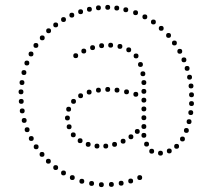

<svg xmlns="http://www.w3.org/2000/svg" viewBox="-20 -622 861 786"><path d="M290 -384Q280 -384 280 -394Q280 -404 290 -404Q300 -404 300 -394Q300 -384 290 -384ZM323 -403Q313 -403 313 -413Q313 -423 323 -423Q333 -423 333 -413Q333 -403 323 -403ZM359 -417Q349 -417 349 -427Q349 -437 359 -437Q369 -437 369 -427Q369 -417 359 -417ZM396 -425Q386 -425 386 -435Q386 -445 396 -445Q406 -445 406 -435Q406 -425 396 -425ZM433 -427Q423 -427 423 -437Q423 -447 433 -447Q443 -447 443 -437Q443 -427 433 -427ZM471 -422Q461 -422 461 -432Q461 -442 471 -442Q481 -442 481 -432Q481 -422 471 -422ZM507 -408Q497 -408 497 -418Q497 -428 507 -428Q517 -428 517 -418Q517 -408 507 -408ZM537 -383Q527 -383 527 -393Q527 -403 537 -403Q547 -403 547 -393Q547 -383 537 -383ZM555 -348Q545 -348 545 -358Q545 -368 555 -368Q565 -368 565 -358Q565 -348 555 -348ZM565 -310Q555 -310 555 -320Q555 -330 565 -330Q575 -330 575 -320Q575 -310 565 -310ZM569 -274Q559 -274 559 -284Q559 -294 569 -294Q579 -294 579 -284Q579 -274 569 -274ZM569 -238Q559 -238 559 -248Q559 -258 569 -258Q579 -258 579 -248Q579 -238 569 -238ZM569 -202Q559 -202 559 -212Q559 -222 569 -222Q579 -222 579 -212Q579 -202 569 -202ZM569 -166Q559 -166 559 -176Q559 -186 569 -186Q579 -186 579 -176Q579 -166 569 -166ZM569 -130Q559 -130 559 -140Q559 -150 569 -150Q579 -150 579 -140Q579 -130 569 -130ZM569 -94Q559 -94 559 -104Q559 -114 569 -114Q579 -114 579 -104Q579 -94 569 -94ZM569 -58Q559 -58 559 -68Q559 -78 569 -78Q579 -78 579 -68Q579 -58 569 -58ZM580 -22Q570 -22 570 -32Q570 -42 580 -42Q590 -42 590 -32Q590 -22 580 -22ZM601 7Q591 7 591 -3Q591 -13 601 -13Q611 -13 611 -3Q611 7 601 7ZM637 15Q627 15 627 5Q627 -5 637 -5Q647 -5 647 5Q647 15 637 15ZM673 6Q663 6 663 -4Q663 -14 673 -14Q683 -14 683 -4Q683 6 673 6ZM703 -13Q693 -13 693 -23Q693 -33 703 -33Q713 -33 713 -23Q713 -13 703 -13ZM727 -43Q717 -43 717 -53Q717 -63 727 -63Q737 -63 737 -53Q737 -43 727 -43ZM743 -78Q733 -78 733 -88Q733 -98 743 -98Q753 -98 753 -88Q753 -78 743 -78ZM754 -114Q744 -114 744 -124Q744 -134 754 -134Q764 -134 764 -124Q764 -114 754 -114ZM761 -151Q751 -151 751 -161Q751 -171 761 -171Q771 -171 771 -161Q771 -151 761 -151ZM764 -188Q754 -188 754 -198Q754 -208 764 -208Q774 -208 774 -198Q774 -188 764 -188ZM542 -74Q532 -74 532 -84Q532 -94 542 -94Q552 -94 552 -84Q552 -74 542 -74ZM516 -52Q506 -52 506 -62Q506 -72 516 -72Q526 -72 526 -62Q526 -52 516 -52ZM484 -34Q474 -34 474 -44Q474 -54 484 -54Q494 -54 494 -44Q494 -34 484 -34ZM449 -21Q439 -21 439 -31Q439 -41 449 -41Q459 -41 459 -31Q459 -21 449 -21ZM413 -14Q403 -14 403 -24Q403 -34 413 -34Q423 -34 423 -24Q423 -14 413 -14ZM377 -14Q367 -14 367 -24Q367 -34 377 -34Q387 -34 387 -24Q387 -14 377 -14ZM341 -21Q331 -21 331 -31Q331 -41 341 -41Q351 -41 351 -31Q351 -21 341 -21ZM308 -36Q298 -36 298 -46Q298 -56 308 -56Q318 -56 318 -46Q318 -36 308 -36ZM280 -60Q270 -60 270 -70Q270 -80 280 -80Q290 -80 290 -70Q290 -60 280 -60ZM263 -93Q253 -93 253 -103Q253 -113 263 -113Q273 -113 273 -103Q273 -93 263 -93ZM256 -129Q246 -129 246 -139Q246 -149 256 -149Q266 -149 266 -139Q266 -129 256 -129ZM261 -165Q251 -165 251 -175Q251 -185 261 -185Q271 -185 271 -175Q271 -165 261 -165ZM281 -197Q271 -197 271 -207Q271 -217 281 -217Q291 -217 291 -207Q291 -197 281 -197ZM310 -220Q300 -220 300 -230Q300 -240 310 -240Q320 -240 320 -230Q320 -220 310 -220ZM345 -235Q335 -235 335 -245Q335 -255 345 -255Q355 -255 355 -245Q355 -235 345 -235ZM383 -243Q373 -243 373 -253Q373 -263 383 -263Q393 -263 393 -253Q393 -243 383 -243ZM421 -246Q411 -246 411 -256Q411 -266 421 -266Q431 -266 431 -256Q431 -246 421 -246ZM459 -243Q449 -243 449 -253Q449 -263 459 -263Q469 -263 469 -253Q469 -243 459 -243ZM498 -236Q488 -236 488 -246Q488 -256 498 -256Q508 -256 508 -246Q508 -236 498 -236ZM536 -226Q526 -226 526 -236Q526 -246 536 -246Q546 -246 546 -236Q546 -226 536 -226ZM764 -224Q754 -224 754 -234Q754 -244 764 -244Q774 -244 774 -234Q774 -224 764 -224ZM762 -260Q752 -260 752 -270Q752 -280 762 -280Q772 -280 772 -270Q772 -260 762 -260ZM756 -296Q746 -296 746 -306Q746 -316 756 -316Q766 -316 766 -306Q766 -296 756 -296ZM746 -332Q736 -332 736 -342Q736 -352 746 -352Q756 -352 756 -342Q756 -332 746 -332ZM733 -367Q723 -367 723 -377Q723 -387 733 -387Q743 -387 743 -377Q743 -367 733 -367ZM716 -402Q706 -402 706 -412Q706 -422 716 -422Q726 -422 726 -412Q726 -402 716 -402ZM694 -436Q684 -436 684 -446Q684 -456 694 -456Q704 -456 704 -446Q704 -436 694 -436ZM670 -467Q660 -467 660 -477Q660 -487 670 -487Q680 -487 680 -477Q680 -467 670 -467ZM640 -496Q630 -496 630 -506Q630 -516 640 -516Q650 -516 650 -506Q650 -496 640 -496ZM608 -522Q598 -522 598 -532Q598 -542 608 -542Q618 -542 618 -532Q618 -522 608 -522ZM573 -543Q563 -543 563 -553Q563 -563 573 -563Q583 -563 583 -553Q583 -543 573 -543ZM535 -560Q525 -560 525 -570Q525 -580 535 -580Q545 -580 545 -570Q545 -560 535 -560ZM495 -572Q485 -572 485 -582Q485 -592 495 -592Q505 -592 505 -582Q505 -572 495 -572ZM458 -579Q448 -579 448 -589Q448 -599 458 -599Q468 -599 468 -589Q468 -579 458 -579ZM421 -582Q411 -582 411 -592Q411 -602 421 -602Q431 -602 431 -592Q431 -582 421 -582ZM383 -580Q373 -580 373 -590Q373 -600 383 -600Q393 -600 393 -590Q393 -580 383 -580ZM346 -574Q336 -574 336 -584Q336 -594 346 -594Q356 -594 356 -584Q356 -574 346 -574ZM310 -564Q300 -564 300 -574Q300 -584 310 -584Q320 -584 320 -574Q320 -564 310 -564ZM274 -550Q264 -550 264 -560Q264 -570 274 -570Q284 -570 284 -560Q284 -550 274 -550ZM240 -532Q230 -532 230 -542Q230 -552 240 -552Q250 -552 250 -542Q250 -532 240 -532ZM208 -510Q198 -510 198 -520Q198 -530 208 -530Q218 -530 218 -520Q218 -510 208 -510ZM179 -486Q169 -486 169 -496Q169 -506 179 -506Q189 -506 189 -496Q189 -486 179 -486ZM153 -457Q143 -457 143 -467Q143 -477 153 -477Q163 -477 163 -467Q163 -457 153 -457ZM127 -426Q117 -426 117 -436Q117 -446 127 -446Q137 -446 137 -436Q137 -426 127 -426ZM107 -391Q97 -391 97 -401Q97 -411 107 -411Q117 -411 117 -401Q117 -391 107 -391ZM90 -354Q80 -354 80 -364Q80 -374 90 -374Q100 -374 100 -364Q100 -354 90 -354ZM78 -315Q68 -315 68 -325Q68 -335 78 -335Q88 -335 88 -325Q88 -315 78 -315ZM70 -274Q60 -274 60 -284Q60 -294 70 -294Q80 -294 80 -284Q80 -274 70 -274ZM66 -236Q56 -236 56 -246Q56 -256 66 -256Q76 -256 76 -246Q76 -236 66 -236ZM67 -197Q57 -197 57 -207Q57 -217 67 -217Q77 -217 77 -207Q77 -197 67 -197ZM71 -158Q61 -158 61 -168Q61 -178 71 -178Q81 -178 81 -168Q81 -158 71 -158ZM79 -119Q69 -119 69 -129Q69 -139 79 -139Q89 -139 89 -129Q89 -119 79 -119ZM91 -81Q81 -81 81 -91Q81 -101 91 -101Q101 -101 101 -91Q101 -81 91 -81ZM108 -45Q98 -45 98 -55Q98 -65 108 -65Q118 -65 118 -55Q118 -45 108 -45ZM128 -11Q118 -11 118 -21Q118 -31 128 -31Q138 -31 138 -21Q138 -11 128 -11ZM152 20Q142 20 142 10Q142 0 152 0Q162 0 162 10Q162 20 152 20ZM178 48Q168 48 168 38Q168 28 178 28Q188 28 188 38Q188 48 178 48ZM208 74Q198 74 198 64Q198 54 208 54Q218 54 218 64Q218 74 208 74ZM240 96Q230 96 230 86Q230 76 240 76Q250 76 250 86Q250 96 240 96ZM276 115Q266 115 266 105Q266 95 276 95Q286 95 286 105Q286 115 276 115ZM315 130Q305 130 305 120Q305 110 315 110Q325 110 325 120Q325 130 315 130ZM355 139Q345 139 345 129Q345 119 355 119Q365 119 365 129Q365 139 355 139ZM395 144Q385 144 385 134Q385 124 395 124Q405 124 405 134Q405 144 395 144ZM436 143Q426 143 426 133Q426 123 436 123Q446 123 446 133Q446 143 436 143ZM476 138Q466 138 466 128Q466 118 476 118Q486 118 486 128Q486 138 476 138ZM515 129Q505 129 505 119Q505 109 515 109Q525 109 525 119Q525 129 515 129ZM552 115Q542 115 542 105Q542 95 552 95Q562 95 562 105Q562 115 552 115Z"/></svg>

Font: Raleway Dots
Style: Regular
Weight: 400
Designer: Matt McInerney, Pablo Impallari, Rodrigo Fuenzalida, Brenda Gallo
Foundry: Matt McInerney, Pablo Impallari, Rodrigo Fuenzalida, Brenda Gallo
Version: Version 1.000